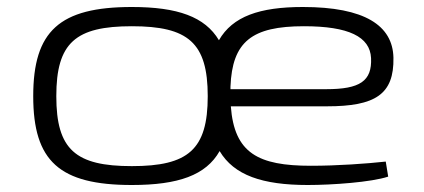

<svg xmlns="http://www.w3.org/2000/svg" viewBox="-20 -517 1212 549"><path d="M869 -43C718 -43 650 -79 640 -213H915C1053 -213 1107 -247 1105 -352C1103 -444 1023 -497 846 -497C722 -497 645 -470 606 -402C566 -469 488 -497 357 -497C150 -497 75 -428 75 -242C75 -56 150 12 357 12C490 12 569 -16 608 -85C649 -16 730 12 860 12C930 12 1042 4 1090 -12L1083 -55C1028 -49 945 -43 869 -43ZM357 -42C196 -42 141 -89 141 -242C141 -395 196 -442 357 -442C518 -442 574 -395 574 -242C574 -89 518 -42 357 -42ZM849 -442C977 -442 1038 -412 1041 -351C1044 -285 1009 -262 913 -262H639V-269C644 -398 700 -442 849 -442Z"/></svg>

Font: Exo 2 Light Expanded
Style: Regular
Weight: 300
Width: 7
Designer: Natanael Gama
Version: Version 1.001;PS 001.001;hotconv 1.0.70;makeotf.lib2.5.58329